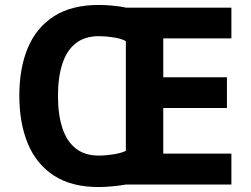

<svg xmlns="http://www.w3.org/2000/svg" viewBox="-20 -745 1013 775"><path d="M379 -725Q405 -725 436.5 -722Q468 -719 490 -714H914V-590H639V-433H896V-309H639V-125H914V0H488Q466 4 435 7Q404 10 378 10Q269 10 198 -36Q127 -82 92.5 -165Q58 -248 58 -359Q58 -470 92.5 -552Q127 -634 198 -679.5Q269 -725 379 -725ZM379 -599Q322 -599 285.5 -570Q249 -541 231.5 -487Q214 -433 214 -358Q214 -283 231.5 -229Q249 -175 285.5 -146Q322 -117 378 -117Q407 -117 438 -122Q469 -127 488 -136V-579Q470 -589 439 -594Q408 -599 379 -599Z"/></svg>

Font: Noto Sans Cham
Style: Bold
Weight: 700
Version: Version 2.002